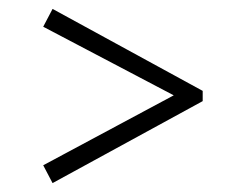

<svg xmlns="http://www.w3.org/2000/svg" viewBox="-20 -498 524 431"><path d="M77 -438 98 -478 435 -294V-271L98 -87L77 -127L370 -284Z"/></svg>

Font: Piazzolla Thin ExtraLight
Style: Regular
Weight: 250
Version: Version 2.005